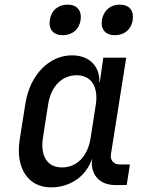

<svg xmlns="http://www.w3.org/2000/svg" viewBox="-20 -799 640 829"><path d="M476 -647C517 -647 547 -672 553 -712C559 -754 538 -779 497 -779C457 -779 427 -754 420 -712C414 -672 436 -647 476 -647ZM251 -647C292 -647 322 -672 328 -712C334 -754 312 -779 272 -779C231 -779 201 -754 195 -712C189 -672 211 -647 251 -647ZM200 10C285 10 353 -39 378 -115C368 -48 408 0 477 0H527L541 -89H496C471 -89 455 -107 459 -133L525 -550H426L411 -445H409C411 -514 365 -560 291 -560C192 -560 110 -476 90 -354L65 -196C46 -74 101 10 200 10ZM248 -76C185 -76 154 -124 165 -202L188 -349C200 -426 247 -474 311 -474C373 -474 405 -426 394 -349L371 -202C359 -124 311 -76 248 -76Z"/></svg>

Font: JetBrains Mono Medium
Style: Italic
Weight: 436
Italic angle: -9°
Monospace: yes
Designer: Philipp Nurullin, Konstantin Bulenkov
Foundry: JetBrains
Version: Version 2.305